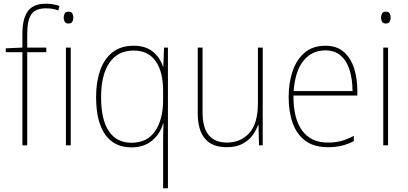

<svg xmlns="http://www.w3.org/2000/svg" viewBox="-20 -785 2201 1037"><path d="M230 -503H127V0H101V-503H11V-524L101 -528V-604Q101 -683 130 -724Q159 -765 228 -765Q250 -765 268 -761.5Q286 -758 301 -753L295 -728Q280 -735 262 -737.5Q244 -740 228 -740Q172 -740 149.5 -708Q127 -676 127 -601V-528H230Z M350 -722Q366 -722 371 -712Q376 -702 376 -690Q376 -677 370.5 -667.5Q365 -658 349 -658Q335 -658 329.5 -667.5Q324 -677 324 -690Q324 -702 329.5 -712Q335 -722 350 -722ZM362 -528V0H336V-528Z M861 -13Q861 -32 861.5 -63Q862 -94 863 -118H861Q845 -62 801 -25.5Q757 11 690 11Q597 11 548 -58.5Q499 -128 499 -261Q499 -341 520.5 -403.5Q542 -466 587 -502Q632 -538 702 -538Q767 -538 806.5 -505Q846 -472 860 -425H862L866 -528H887V232H861ZM690 -14Q775 -14 818 -77Q861 -140 861 -246V-293Q861 -398 820.5 -455Q780 -512 702 -512Q616 -512 571 -446Q526 -380 526 -261Q526 -137 568.5 -75.5Q611 -14 690 -14Z M1399 -528V0H1379L1376 -111H1374Q1364 -81 1343.5 -53.5Q1323 -26 1289 -8Q1255 10 1204 10Q1048 10 1048 -174V-528H1074V-179Q1074 -94 1108 -54.5Q1142 -15 1205 -15Q1280 -15 1326.5 -66.5Q1373 -118 1373 -227V-528Z M1737 -538Q1799 -538 1837 -504.5Q1875 -471 1892.5 -416Q1910 -361 1910 -295V-269H1565Q1564 -146 1611.5 -80.5Q1659 -15 1750 -15Q1790 -15 1821 -23Q1852 -31 1891 -51V-23Q1859 -6 1825.5 2Q1792 10 1750 10Q1676 10 1629.5 -24.5Q1583 -59 1561 -120Q1539 -181 1539 -261Q1539 -338 1560.5 -401Q1582 -464 1626 -501Q1670 -538 1737 -538ZM1737 -513Q1665 -513 1619.5 -457.5Q1574 -402 1566 -293H1884Q1884 -356 1868.5 -406Q1853 -456 1820.5 -484.5Q1788 -513 1737 -513Z M2064 -722Q2080 -722 2085 -712Q2090 -702 2090 -690Q2090 -677 2084.5 -667.5Q2079 -658 2063 -658Q2049 -658 2043.5 -667.5Q2038 -677 2038 -690Q2038 -702 2043.5 -712Q2049 -722 2064 -722ZM2076 -528V0H2050V-528Z"/></svg>

Font: Noto Sans Myanmar SemiCondensed Thin
Style: Regular
Weight: 100
Width: 4
Designer: Monotype Design Team
Foundry: Monotype Imaging Inc.
Version: Version 2.107; ttfautohint (v1.8.4.7-5d5b)